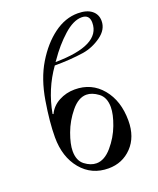

<svg xmlns="http://www.w3.org/2000/svg" viewBox="-137 -808 745 904"><g transform="rotate(-20 235.0 -356.0)"><path d="M250 12Q166 12 114 -50.5Q62 -113 62 -212Q62 -287 79 -390Q96 -493 140 -566Q184 -639 241.5 -681.5Q299 -724 362 -724Q407 -724 431.5 -704.5Q456 -685 456 -652Q456 -609 413.5 -578.5Q371 -548 322 -540Q255 -530 177 -530Q110 -436 89 -319L93 -317Q110 -353 146.5 -372.5Q183 -392 226 -392Q310 -392 362 -329.5Q414 -267 414 -168Q414 -86 367 -37Q320 12 250 12ZM205 -30Q245 -30 282 -73Q319 -116 338.5 -168Q358 -220 358 -256Q358 -305 327.5 -327.5Q297 -350 269 -350Q229 -350 192.5 -305.5Q156 -261 137 -209Q118 -157 118 -122Q118 -74 147 -52Q176 -30 205 -30ZM373 -700Q331 -700 282 -656Q233 -612 192 -552L186 -544Q412 -546 412 -659Q412 -700 373 -700Z"/></g></svg>

Font: Old Standard TT
Style: Regular
Weight: 400
Designer: Alexey Kryukov <alexios@thessalonica.org.ru>
Version: Version 1.0